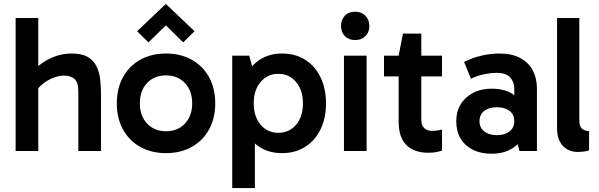

<svg xmlns="http://www.w3.org/2000/svg" viewBox="-20 -773 3067 983"><path d="M60 0V-681H176V0ZM381 0V-304Q381 -353 360.5 -369.5Q340 -386 310 -386Q282 -386 252.5 -374.5Q223 -363 199 -343.5Q175 -324 160 -299L137 -398Q165 -429 198 -451.5Q231 -474 268.5 -486.5Q306 -499 346 -499Q398 -499 428 -482Q458 -465 473 -435.5Q488 -406 492.5 -369.5Q497 -333 497 -294V0Z M830 11Q755 11 698 -21Q641 -53 609.5 -110.5Q578 -168 578 -243Q578 -320 609.5 -377.5Q641 -435 698 -467Q755 -499 830 -499Q905 -499 962 -467Q1019 -435 1050.5 -377.5Q1082 -320 1082 -243Q1082 -168 1050.5 -110.5Q1019 -53 962 -21Q905 11 830 11ZM830 -101Q890 -101 927 -140.5Q964 -180 964 -244Q964 -308 927 -347.5Q890 -387 830 -387Q770 -387 733 -348Q696 -309 696 -244Q696 -180 733 -140.5Q770 -101 830 -101ZM740 -556 682 -613 829 -753 976 -613 918 -556 797 -675 861 -674Z M1424 11Q1358 11 1309.5 -20Q1261 -51 1234 -108Q1207 -165 1207 -243Q1207 -321 1234.5 -378.5Q1262 -436 1310.5 -467.5Q1359 -499 1424 -499Q1492 -499 1542.5 -467Q1593 -435 1621 -377.5Q1649 -320 1649 -243Q1649 -168 1621 -110.5Q1593 -53 1542 -21Q1491 11 1424 11ZM1169 190V-488H1256L1285 -381H1275V-120H1285V190ZM1405 -93Q1461 -93 1496 -134.5Q1531 -176 1531 -243Q1531 -311 1496 -353Q1461 -395 1405 -395Q1350 -395 1314.5 -353.5Q1279 -312 1279 -244Q1279 -176 1314.5 -134.5Q1350 -93 1405 -93Z M1857 0H1741V-488H1857ZM1726 -640Q1726 -672 1745.5 -692.5Q1765 -713 1799 -713Q1831 -713 1851 -692.5Q1871 -672 1871 -640Q1871 -608 1851 -588Q1831 -568 1799 -568Q1765 -568 1745.5 -588Q1726 -608 1726 -640Z M2172 9Q2102 9 2061.5 -29.5Q2021 -68 2021 -151V-482V-488L2043 -601H2137V-161Q2137 -131 2152 -117Q2167 -103 2191 -103Q2207 -103 2220 -105Q2233 -107 2243 -110V-2Q2228 3 2211.5 6Q2195 9 2172 9ZM1946 -382V-488H2243V-382Z M2497 14Q2441 14 2400.5 -6.5Q2360 -27 2338 -64Q2316 -101 2316 -152Q2316 -202 2338.5 -239Q2361 -276 2402 -297.5Q2443 -319 2497 -319Q2568 -319 2611.5 -287Q2655 -255 2671 -197L2613 -201V-322Q2613 -352 2592.5 -376Q2572 -400 2523 -400Q2495 -400 2461 -393.5Q2427 -387 2391 -370L2356 -456Q2398 -477 2444.5 -488Q2491 -499 2537 -499Q2602 -499 2644.5 -475.5Q2687 -452 2708 -412Q2729 -372 2729 -320V0H2640L2614 -91L2671 -108Q2654 -48 2608.5 -17Q2563 14 2497 14ZM2524 -81Q2564 -81 2588.5 -100Q2613 -119 2613 -152Q2613 -187 2588.5 -205.5Q2564 -224 2524 -224Q2484 -224 2459.5 -205.5Q2435 -187 2435 -152Q2435 -119 2459.5 -100Q2484 -81 2524 -81Z M2937 5Q2908 5 2884 -8.5Q2860 -22 2846 -48.5Q2832 -75 2832 -116V-681H2946V-157Q2946 -124 2961 -113Q2976 -102 2996 -102V-3Q2984 1 2968.5 3Q2953 5 2937 5Z"/></svg>

Font: Gabarito Medium
Style: Regular
Weight: 500
Designer: Leandro Assis / Alvaro Franca / Felipe Casaprima
Foundry: Naipe Foundry
Version: Version 1.000